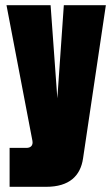

<svg xmlns="http://www.w3.org/2000/svg" viewBox="-20 -720 431 740"><path d="M388 -700H226L201 -341L175 -700H5L105 -177C108 -160 99 -150 82 -150H17V0H158C247 0 290 -42 300 -109Z"/></svg>

Font: Queering Heavy
Style: Bold
Weight: 900
Designer: Adam Naccarato
Foundry: adamnac
Version: Version 2.000;hotconv 1.0.109;makeotfexe 2.5.65596